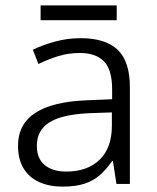

<svg xmlns="http://www.w3.org/2000/svg" viewBox="-20 -684 584 714"><path d="M280 -542Q373 -542 418 -498.5Q463 -455 463 -360V0H413L400 -85H397Q377 -56 352.5 -34Q328 -12 294.5 -1Q261 10 213 10Q163 10 125.5 -7Q88 -24 67.5 -58Q47 -92 47 -142Q47 -222 111 -264Q175 -306 302 -311L397 -315V-351Q397 -426 366 -456.5Q335 -487 277 -487Q235 -487 197.5 -475.5Q160 -464 123 -446L102 -499Q139 -517 185 -529.5Q231 -542 280 -542ZM310 -263Q209 -258 163 -228.5Q117 -199 117 -142Q117 -94 146.5 -70Q176 -46 226 -46Q305 -46 350.5 -90Q396 -134 396 -216V-266ZM414 -664V-609H131V-664Z"/></svg>

Font: Noto Sans Oriya Light
Style: Regular
Weight: 300
Version: Version 2.003